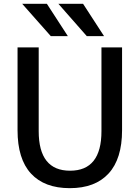

<svg xmlns="http://www.w3.org/2000/svg" viewBox="-20 -980 733 1010"><path d="M72.3 -294.9V-730.5H183.6V-290Q183.6 -82 348.6 -82Q513.7 -82 513.7 -290V-730.5H622.1V-294.9Q622.1 -144.5 551.3 -67.4Q480.5 9.8 347.2 9.8Q213.9 9.8 143.1 -66.9Q72.3 -143.6 72.3 -294.9ZM96.7 -960H226.6L336.9 -790H247.1ZM287.1 -960H417L527.3 -790H436.5Z"/></svg>

Font: GenEi M Gothic v2 Medium
Style: Regular
Weight: 500
Version: Version 2.0